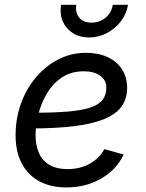

<svg xmlns="http://www.w3.org/2000/svg" viewBox="-20 -781 616 812"><path d="M261.2 11.7Q193.8 11.7 145.8 -14.6Q97.7 -41 71.8 -90.3Q45.9 -139.6 45.9 -208.5Q45.9 -280.3 68.8 -343.5Q91.8 -406.7 132.8 -454.8Q173.8 -502.9 227.8 -530.3Q281.7 -557.6 343.8 -557.6Q396.5 -557.6 435.5 -539.3Q474.6 -521 496.1 -487.5Q517.6 -454.1 517.6 -408.7Q517.6 -362.8 493.9 -330.3Q470.2 -297.9 420.4 -277.3Q370.6 -256.8 292.7 -247.3Q214.8 -237.8 106.9 -237.8L118.7 -304.2Q208 -304.2 268.1 -309.3Q328.1 -314.5 363.5 -326.7Q398.9 -338.9 414.3 -359.4Q429.7 -379.9 429.7 -410.6Q429.7 -441.9 403.6 -460.7Q377.4 -479.5 335 -479.5Q279.8 -479.5 241 -452.9Q202.1 -426.3 177.7 -384.5Q153.3 -342.8 141.8 -296.1Q130.4 -249.5 130.4 -209Q130.4 -168.9 143.6 -136.5Q156.7 -104 186.8 -85Q216.8 -65.9 266.6 -65.9Q318.8 -65.9 359.6 -88.6Q400.4 -111.3 421.4 -150.4L502.9 -127.4Q472.7 -63 407.5 -25.6Q342.3 11.7 261.2 11.7ZM356.4 -622.6Q316.9 -622.6 287.8 -641.1Q258.8 -659.7 245.4 -690.9Q231.9 -722.2 238.3 -760.7H302.7Q297.4 -727.1 315.4 -706.1Q333.5 -685.1 367.2 -685.1Q389.6 -685.1 408.7 -694.6Q427.7 -704.1 440.7 -721.2Q453.6 -738.3 457 -760.7H521.5Q515.1 -722.2 491 -690.7Q466.8 -659.2 431.6 -640.9Q396.5 -622.6 356.4 -622.6Z"/></svg>

Font: Inter
Style: Italic
Weight: 400
Italic angle: -9.3988°
Designer: Rasmus Andersson
Foundry: rsms
Version: Version 4.001;git-66647c0bb